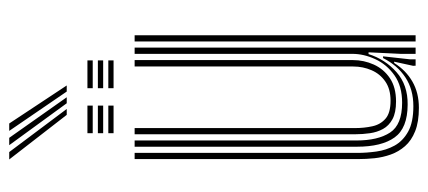

<svg xmlns="http://www.w3.org/2000/svg" viewBox="-272 -636 915 410"><g transform="rotate(-90 185.0 -430.5)"><path d="M160.2 7Q130.2 7 110.2 -1Q90.2 -9 78.4 -22.6Q66.5 -36.2 60.5 -53.1Q54.5 -70 52.6 -87.9Q50.8 -105.8 50.8 -122.2V-600H64V-124.5Q64 -105 66.9 -83.9Q69.8 -62.8 79.6 -44.9Q89.5 -27 109.5 -15.9Q129.5 -4.8 163.8 -4.8Q199.5 -4.8 225.2 -21.8Q251 -38.8 266.5 -69.5H270.2L263.8 -11.8V0H250.2L250 -5.5L258.8 -45.8H256Q240.2 -20.5 216.2 -6.8Q192.2 7 160.2 7ZM302 0V-600H315.2V0ZM173.8 -41.8Q150 -41.8 136 -49.4Q122 -57 115.1 -69.6Q108.2 -82.2 106 -97.8Q103.8 -113.2 103.8 -128.8V-600H117V-129.5Q117 -110 120.8 -92.6Q124.5 -75.2 136.9 -64.4Q149.2 -53.5 175.5 -53.5Q200.5 -53.5 216.6 -64.8Q232.8 -76 240.6 -94.2Q248.5 -112.5 248.5 -133.2V-600H262.2V-134Q262.2 -110.5 252.6 -89.2Q243 -68 223.5 -54.9Q204 -41.8 173.8 -41.8ZM167 -17Q116.8 -17.2 97 -44.9Q77.2 -72.5 77.2 -125.2V-600H90.5V-126.8Q90.5 -80.5 107.4 -54.6Q124.2 -28.8 171.2 -28.8Q206.5 -28.8 229.6 -45.1Q252.8 -61.5 264.1 -86Q275.5 -110.5 275.5 -135.2V-600H288.8V0H275.5V-32L278.8 -100.5H275Q263.8 -65 236.4 -40.8Q209 -16.5 167 -17ZM202.2 -689.5V-700.8H261.5V-689.5ZM106 -645V-656.2H165V-645ZM106 -667.2V-678.5H165V-667.2ZM106 -689.5V-700.8H165V-689.5ZM202.2 -645V-656.2H261.5V-645ZM202.2 -667.2V-678.5H261.5V-667.2ZM145.2 -745 50 -867.8H65.8L157.8 -745ZM170 -745 80.5 -867.8H96.2L182.8 -745ZM195 -745 111 -867.8H126.8L208 -745Z"/></g></svg>

Font: Big Shoulders Inline Display Thin
Style: Regular
Weight: 400
Version: Version 2.002